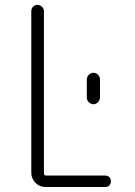

<svg xmlns="http://www.w3.org/2000/svg" viewBox="-20 -750 540 770"><path d="M328.1 -430.7Q328.1 -441.4 335.9 -449.7Q343.8 -458 355.5 -458Q365.2 -458 373 -450.2Q380.9 -442.4 380.9 -430.7V-359.4Q380.9 -348.6 373 -340.3Q365.2 -332 355.5 -332Q344.7 -332 336.4 -339.8Q328.1 -347.7 328.1 -359.4ZM162.1 0Q138.7 0 122.1 -17.1Q105.5 -34.2 105.5 -56.6V-705.1Q105.5 -715.8 112.8 -723.1Q120.1 -730.5 129.9 -730.5Q140.6 -730.5 148.4 -722.7Q156.2 -714.8 156.2 -705.1V-54.7Q156.2 -45.9 164.1 -45.9H402.3Q412.1 -45.9 418.5 -39.6Q424.8 -33.2 424.8 -22.9Q424.8 -12.7 418.5 -6.3Q412.1 0 402.3 0Z"/></svg>

Font: Rounded-X Mgen+ 2m light
Style: Regular
Weight: 200
Designer: [Source Han Sans]
Ryoko NISHIZUKA  (kana & ideographs); Paul D. Hunt (Latin, Greek & Cyrillic); Wenlong ZHANG  (bopomofo
Version: Version 1.059.20150602